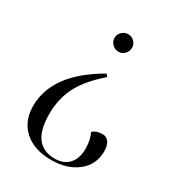

<svg xmlns="http://www.w3.org/2000/svg" viewBox="-151 -528 721 790"><g transform="rotate(30 209.5 -133.5)"><path d="M198.5 -425Q211 -437 228 -437Q245 -437 257 -425Q269 -413 269 -396Q269 -379 257 -366.5Q245 -354 228 -354Q211 -354 198.5 -366.5Q186 -379 186 -396Q186 -413 198.5 -425ZM231 -252 241 -241Q171 -181 140.5 -122.5Q110 -64 110 10Q110 158 221 158Q263 158 287 132Q311 106 311 60Q311 18 296 -12Q312 -28 343 -28Q362 -28 372.5 -12Q383 4 383 30Q383 93 335 131.5Q287 170 210 170Q130 170 83 128Q36 86 36 14Q36 -140 231 -252Z"/></g></svg>

Font: Arapey Regular-Display
Style: Regular
Weight: 400
Designer: Eduardo Rodriguez Tunni
Foundry: Eduardo Rodriguez Tunni
Version: Version 4.000